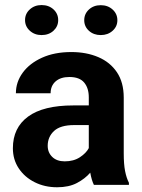

<svg xmlns="http://www.w3.org/2000/svg" viewBox="-20 -749 575 778"><path d="M360.4 0Q351.1 -19 345.7 -49.3Q324.7 -24.9 292 -7.6Q259.3 9.8 211.4 9.8Q161.1 9.8 120.4 -10.7Q79.6 -31.2 55.9 -66.9Q32.2 -102.5 32.2 -148.4Q32.2 -231.4 93.8 -276.6Q155.3 -321.8 276.9 -321.8H339.8V-354.5Q339.8 -392.1 321 -414.6Q302.2 -437 261.2 -437Q225.6 -437 205.3 -419.2Q185.1 -401.4 185.1 -371.1H44.4Q44.4 -416.5 72 -454.3Q99.6 -492.2 150.1 -515.1Q200.7 -538.1 269 -538.1Q330.1 -538.1 378.2 -517.6Q426.3 -497.1 453.9 -456.1Q481.4 -415 481.4 -353.5V-127.4Q481.4 -84 486.8 -56.2Q492.2 -28.3 502.4 -8.3V0ZM242.2 -95.2Q278.3 -95.2 303.7 -111.8Q329.1 -128.4 339.8 -148.9V-242.2H280.8Q224.6 -242.2 199 -218.3Q173.3 -194.3 173.3 -158.2Q173.3 -130.9 191.9 -113Q210.4 -95.2 242.2 -95.2ZM81.5 -667.5Q81.5 -693.4 100.8 -710.9Q120.1 -728.5 148.4 -728.5Q177.7 -728.5 196.8 -710.9Q215.8 -693.4 215.8 -667.5Q215.8 -642.1 196.8 -624.5Q177.7 -606.9 148.4 -606.9Q120.1 -606.9 100.8 -624.5Q81.5 -642.1 81.5 -667.5ZM321.3 -667Q321.3 -692.9 340.3 -710.4Q359.4 -728 388.2 -728Q417 -728 436.3 -710.4Q455.6 -692.9 455.6 -667Q455.6 -641.6 436.3 -624.3Q417 -606.9 388.2 -606.9Q359.4 -606.9 340.3 -624.3Q321.3 -641.6 321.3 -667Z"/></svg>

Font: Vazirmatn FD
Style: Bold
Weight: 700
Designer: Saber Rastikerdar
Foundry: Saber Rastikerdar
Version: Version 33.001